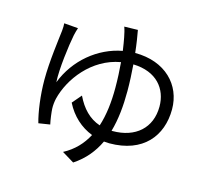

<svg xmlns="http://www.w3.org/2000/svg" viewBox="-118 -932 1237 1136"><g transform="rotate(15 500.0 -364.5)"><path d="M590 -793 507 -791C513 -776 519 -750 523 -729C527 -710 531 -683 536 -650C390 -623 261 -517 204 -369C199 -448 219 -599 232 -664C236 -681 240 -697 245 -711L159 -718C160 -705 160 -690 158 -672C152 -617 132 -478 132 -366C132 -271 146 -170 164 -107L234 -118C228 -144 222 -190 221 -212C220 -233 223 -256 227 -274C258 -401 370 -553 543 -583C547 -536 550 -482 550 -427C550 -340 541 -259 518 -189C452 -211 405 -261 371 -332L323 -276C360 -202 419 -149 489 -122C458 -63 413 -15 349 19L423 64C490 20 536 -37 567 -103L600 -101C806 -101 907 -227 907 -391C907 -540 796 -657 610 -657C604 -713 596 -761 590 -793ZM617 -589C762 -585 831 -495 831 -388C831 -256 740 -176 600 -176H594C616 -252 624 -336 624 -427C624 -482 621 -537 617 -589Z"/></g></svg>

Font: ChiuKong Gothic CL
Style: Regular
Weight: 400
Designer: Ryoko NISHIZUKA 西塚涼子 (kana, bopomofo & ideographs); Paul D. Hunt (Latin, Greek & Cyrillic); Sandoll Communications 산돌커뮤니
Foundry: Adobe
Version: Version 1.300